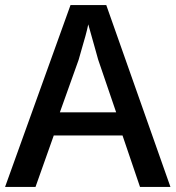

<svg xmlns="http://www.w3.org/2000/svg" viewBox="-20 -737 692 757"><path d="M532 0 463 -203H192L120 0H0L258 -717H399L652 0ZM367 -502Q363 -517 356 -541.5Q349 -566 341.5 -593Q334 -620 328 -641Q324 -621 317 -595.5Q310 -570 302.5 -545Q295 -520 290 -501L216 -294H438Z"/></svg>

Font: Noto Sans Hebrew Thin Medium
Style: Regular
Weight: 500
Version: Version 3.001